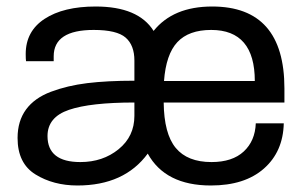

<svg xmlns="http://www.w3.org/2000/svg" viewBox="-20 -558 934 590"><path d="M218 12Q144 12 89 -22Q34 -56 34 -134Q34 -186 60 -221.5Q86 -257 136.5 -276Q187 -295 248 -302.5Q309 -310 393 -310V-372Q393 -419 366 -442.5Q339 -466 268 -466Q145 -466 145 -385V-370H60Q59 -376 59 -392Q59 -462 117 -500Q175 -538 274 -538Q405 -538 452 -463Q512 -538 632 -538Q854 -538 854 -286V-243H483Q484 -147 520 -103.5Q556 -60 630 -60Q694 -60 729 -92.5Q764 -125 766 -179H852Q850 -92 791 -40Q732 12 628 12Q488 12 434 -86Q362 12 218 12ZM484 -309H763Q763 -466 629 -466Q560 -466 525 -428.5Q490 -391 484 -309ZM227 -60Q296 -60 344.5 -99.5Q393 -139 393 -202V-243Q258 -243 192 -220.5Q126 -198 126 -140Q126 -60 227 -60Z"/></svg>

Font: Archivo
Style: Regular
Weight: 400
Designer: Hector Gatti
Foundry: Omnibus-Type
Version: Version 2.001